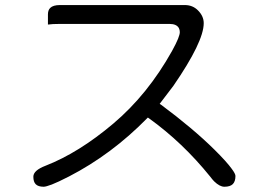

<svg xmlns="http://www.w3.org/2000/svg" viewBox="-20 -710 1040 745"><path d="M770.5 -620.1Q770.5 -647.5 748 -669.9Q727.5 -690.4 697.3 -690.4H212.9Q186 -690.4 174.8 -679.2Q166 -670.4 166 -654.3V-614.7Q182.1 -617.2 212.9 -617.2H637.7Q665.5 -617.2 674.3 -600.6Q677.7 -593.8 677.7 -585.2Q677.7 -576.7 670.9 -559.6Q664.1 -542.5 647.5 -512.2Q553.2 -343.3 419.4 -230.2Q285.6 -117.2 156.7 -66.9Q109.4 -48.8 109.4 -24.4Q109.4 -4.4 118.7 4.9Q128.4 14.6 149.4 14.6Q158.2 14.6 181.2 5.9Q204.1 -2.9 248 -25.4Q413.1 -110.8 549.8 -250L553.7 -253.9L558.6 -250.5Q688.5 -157.2 795.4 -24.9Q804.2 -13.2 811 -6.3Q832.5 14.6 850.6 14.6Q873 14.6 883.3 4.4Q893.6 -5.9 893.6 -27.3Q893.6 -35.6 879.4 -54.7Q859.4 -82.5 812 -129.4Q729 -211.4 605.5 -303.2L599.6 -307.1L652.8 -377Q770.5 -547.9 770.5 -620.1Z"/></svg>

Font: YuPearl-Light
Style: Light
Weight: 300
Designer: Max Yao
Foundry: Max-Everyday
Version: Version 1.011; ttfautohint (v1.8.3)